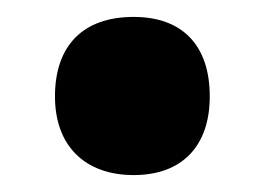

<svg xmlns="http://www.w3.org/2000/svg" viewBox="-20 -466 313 227"><path d="M45 -352C45 -293 81 -259 138 -259C195 -259 228 -293 228 -352C228 -412 196 -446 138 -446C78 -446 45 -412 45 -352Z"/></svg>

Font: Noto Sans Myanmar ExtraCondensed Black
Style: Regular
Weight: 900
Width: 2
Designer: Monotype Design Team
Foundry: Monotype Imaging Inc.
Version: Version 2.107